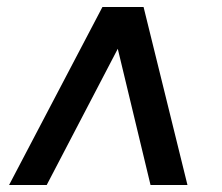

<svg xmlns="http://www.w3.org/2000/svg" viewBox="-20 -531 638 551"><path d="M6 0 274 -511H392L518 0H412L318 -391L114 0Z"/></svg>

Font: Chivo Medium SemiBold
Style: Italic
Weight: 600
Italic angle: -8.05°
Version: Version 2.002